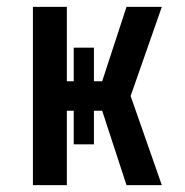

<svg xmlns="http://www.w3.org/2000/svg" viewBox="-20 -540 540 560"><path d="M76 0V-520H175V-303H195V-401H254V-303H278L349 -520H452L361 -260L452 0H349L278 -217H254V-119H195V-217H175V0Z"/></svg>

Font: Iosevka Custom Semibold
Style: Regular
Weight: 600
Designer: Belleve Invis
Foundry: Belleve Invis
Version: Version 27.0.2; ttfautohint (v1.8.4)